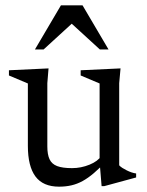

<svg xmlns="http://www.w3.org/2000/svg" viewBox="-20 -690 552 720"><path d="M157.5 -141Q157.5 -110.5 165.8 -92.8Q174 -75 194.2 -67.2Q214.5 -59.5 250 -59.5Q284 -59.5 315.8 -72.5Q347.5 -85.5 360 -105.5L379 -86.5Q354 -59.5 332.2 -41Q310.5 -22.5 290 -11.2Q269.5 0 248 5Q226.5 10 201.5 10Q141.5 10 113 -28.2Q84.5 -66.5 84.5 -143V-377L13.5 -407V-426.5L162 -433.5L157.5 -378ZM361 8 353.5 -83V-377L282.5 -407V-426.5L432 -433.5L427 -378V-70Q431.5 -65 439 -60.2Q446.5 -55.5 455.5 -51Q464.5 -46.5 473.5 -43.5Q482.5 -40.5 490.5 -39.5V-24.5L371 8ZM111 -504.5 208.5 -670H289.5L387 -504.5H354.5L242.5 -607H255.5L143.5 -504.5Z"/></svg>

Font: Newsreader Text
Style: Regular
Weight: 400
Designer: Hugues Gentile
Foundry: Production Type
Version: Version 1.001